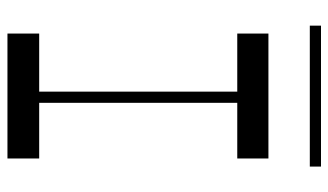

<svg xmlns="http://www.w3.org/2000/svg" viewBox="-203 -678 881 515"><g transform="rotate(90 237.5 -420.5)"><path d="M225.8 -650.5H255.8V-58.5H225.8ZM405.1 -85.1V0H70V-85.1ZM405.1 -700V-616.4H70V-700ZM48.8 -811V-841H426.8V-811Z"/></g></svg>

Font: Space Cowgirl
Style: Regular
Weight: 400
Designer: Valery Marier
Foundry: Valery Marier
Version: Version 1.000